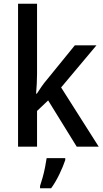

<svg xmlns="http://www.w3.org/2000/svg" viewBox="-20 -780 550 1021"><path d="M177 -386Q177 -362 175.5 -334.5Q174 -307 172 -282H176Q186 -298 201 -319.5Q216 -341 230 -357L378 -539H493L305 -315L505 0H388L236 -246L177 -190V0H76V-760H177ZM327 71Q317 102 296.5 145Q276 188 252 221H193V209Q199 191 206.5 164.5Q214 138 219.5 110Q225 82 228 61H327Z"/></svg>

Font: Noto Sans Sinhala SemiCondensed Medium
Style: Regular
Weight: 500
Width: 4
Designer: Jelle Bosma - Monotype Design Team
Foundry: Monotype Imaging Inc.
Version: Version 2.006; ttfautohint (v1.8.4.7-5d5b)